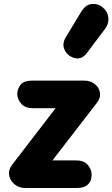

<svg xmlns="http://www.w3.org/2000/svg" viewBox="-20 -947 566 967"><path d="M108.5 0Q75.5 0 53 -18.8Q30.5 -37.5 26 -65Q21.5 -92.5 42 -118.5L260 -402H147.5Q105.5 -402 86.2 -425.5Q67 -449 67 -473.5Q67 -498.5 83.2 -519.8Q99.5 -541 142.5 -541H403.5Q435.5 -541 457.5 -523.5Q479.5 -506 483.5 -479.8Q487.5 -453.5 466 -426.5L244 -139H363.5Q404.5 -139 423 -115.5Q441.5 -92 441.5 -67.5Q441.5 -35.5 422.8 -17.8Q404 0 366 0ZM333.5 -664Q310.5 -678 302.2 -704.2Q294 -730.5 310.5 -758L387.5 -885.5Q411.5 -925.5 444.2 -927.2Q477 -929 500 -907.5Q523.5 -886.5 525.8 -856.5Q528 -826.5 509.5 -802L417 -679.5Q398.5 -655 376.8 -653Q355 -651 333.5 -664Z"/></svg>

Font: Edu SA Hand
Style: Regular
Weight: 400
Designer: Tina and Corey Anderson, Eben Sorkin, Mirko Velimirovic
Foundry: Google for Education
Version: Version 2.000